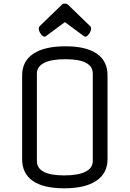

<svg xmlns="http://www.w3.org/2000/svg" viewBox="-20 -1006 703 1041"><path d="M563 -597V-143Q563 -67 502.5 -26Q442 15 328 15Q216 15 158 -25Q100 -65 100 -143V-597Q100 -674 160.5 -714.5Q221 -755 335 -755Q447 -755 505 -715Q563 -675 563 -597ZM180 -607V-133Q180 -55 328 -55Q404 -55 443.5 -75Q483 -95 483 -133V-607Q483 -685 335 -685Q259 -685 219.5 -665Q180 -645 180 -607ZM327 -986H338Q339 -986 342 -985Q345 -984 347 -982L467 -866Q472 -862 473 -858Q474 -854 474 -851Q474 -838 463 -822.5Q452 -807 442 -807Q440 -807 435 -810L332 -886L229 -810Q225 -807 222 -807Q212 -807 201 -822.5Q190 -838 190 -851Q190 -854 191.5 -858Q193 -862 197 -866L317 -982Q321 -986 327 -986Z"/></svg>

Font: Offside
Style: Regular
Weight: 400
Designer: Eduardo Rodriguez Tunni
Foundry: Eduardo Rodriguez Tunni
Version: Version 1.002; ttfautohint (v1.8.4.7-5d5b);gftools[0.9.23]